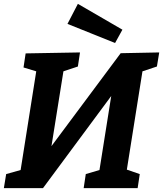

<svg xmlns="http://www.w3.org/2000/svg" viewBox="-25 -976 846 996"><path d="M-5 0 7 -73 82 -94 163 -606 97 -626 108 -699 390 -704 379 -631 304 -606 242 -218 601 -700 801 -704 789 -631 714 -606 633 -96 700 -73 689 0H409L420 -73L491 -94L552 -478L198 0ZM572 -753 325 -852 379 -956 610 -822Z"/></svg>

Font: Bitter
Style: Bold Italic
Weight: 700
Italic angle: -9°
Designer: Sol Matas, and Bitter project Authors
Foundry: Sol Matas
Version: Version 2.001